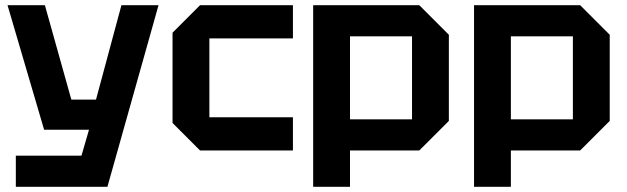

<svg xmlns="http://www.w3.org/2000/svg" viewBox="-20 -580 2415 740"><path d="M41 140V20H294L323 -80H150L9 -560H153L255 -196H350L448 -560H591L394 140Z M645 -106V-454L751 -560H1109V-432H787V-128H1109V0H751Z M1187 140V-560H1596L1710 -446V-114L1596 0H1329V140ZM1568 -440H1329V-120H1568Z M1807 140V-560H2216L2330 -446V-114L2216 0H1949V140ZM2188 -440H1949V-120H2188Z"/></svg>

Font: Tektur SemiBold
Style: Regular
Weight: 600
Designer: Adam Jagosz
Foundry: Adam Jagosz
Version: Version 1.005;gftools[0.9.30]